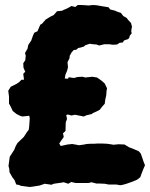

<svg xmlns="http://www.w3.org/2000/svg" viewBox="-20 -726 601 768"><path d="M62 17 57 14 45 12 38 -6 30 -16 18 -37 17 -51 14 -62 17 -84 19 -99 30 -116 37 -127 43 -142 50 -154 75 -178 88 -198 95 -207 97 -223 99 -253 97 -263 70 -260 62 -262 46 -270 31 -282 24 -297 16 -312V-340L13 -363L23 -379L47 -391L57 -398L66 -407H76L73 -431L81 -439L74 -455L73 -473L81 -485L83 -503L80 -514L90 -531L93 -546L105 -564L112 -584L117 -595L130 -601L141 -627L148 -631L163 -648L181 -659L195 -666L208 -681L228 -683L236 -687L248 -692L266 -702L281 -698L291 -706H304L323 -705L334 -704L352 -706L366 -705L389 -701L414 -697L421 -688L438 -684L450 -679L464 -674L473 -662L487 -654L492 -647L504 -634L508 -619L506 -610L505 -600L507 -593L499 -583L497 -575L493 -570L476 -564L471 -556L459 -555L448 -548L431 -547L417 -549H397L377 -544L366 -548L352 -549L339 -551L321 -545L316 -540L303 -536L293 -534L285 -527L275 -526L266 -516L259 -503L258 -493L250 -477L252 -457L248 -442L242 -428L239 -412L252 -411L255 -417L276 -414L290 -418L310 -419L321 -416L349 -419L368 -416L384 -405L399 -392L408 -373L406 -360L405 -345L401 -327L399 -311L389 -300L379 -287L368 -281L350 -273L348 -270L326 -265L315 -260L280 -267L266 -264L251 -268L245 -266L248 -250L243 -237L242 -202L232 -193L235 -178L225 -164L217 -152L223 -142L250 -148L269 -150L286 -147L296 -145L317 -148L326 -150L343 -151H357L370 -152H386L408 -151L422 -149L434 -147L454 -149L478 -148L496 -137L512 -131L535 -121L543 -112L549 -95L554 -80L560 -65L553 -49L546 -31L541 -17L528 -7L509 1L503 3L486 9L472 13L461 15L445 12H414L399 9L374 8H365L346 3L334 6H317H283L265 2L253 9L235 3L223 5L195 9L186 13L159 9L139 16L114 20L99 22Z"/></svg>

Font: Winky Rough
Style: Bold
Weight: 700
Designer: Simon Atzbach
Foundry: typofactur
Version: Version 1.206; ttfautohint (v1.8.4.7-5d5b)